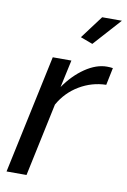

<svg xmlns="http://www.w3.org/2000/svg" viewBox="-84 -781 551 832"><g transform="rotate(10 192.0 -365.0)"><path d="M274.9 -608.9 221.2 -628.9 296.9 -730H383.8ZM116.2 -522H198.2L171.9 -400.9Q210 -456.1 259 -489.5Q308.1 -522.9 355 -522.9Q369.1 -522.9 380.9 -521L365.2 -444.8Q302.2 -443.4 247.6 -410.9Q192.9 -378.4 161.1 -321.8L92.8 0H4.9Z"/></g></svg>

Font: Rawline Medium
Style: Italic
Weight: 500
Italic angle: -12°
Designer: Matt McInerney, Pablo Impallari, Rodrigo Fuenzalida
Foundry: Matt McInerney, Pablo Impallari, Rodrigo Fuenzalida
Version: Version 4.020;PS 004.020;hotconv 1.0.88;makeotf.lib2.5.64775